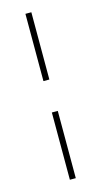

<svg xmlns="http://www.w3.org/2000/svg" viewBox="-95 -593 329 626"><g transform="rotate(-15 70.0 -280.0)"><path d="M60 -333V-560H80V-333ZM60 0V-227H80V0Z"/></g></svg>

Font: Rozha One
Style: Regular
Weight: 400
Designer: Tim Donaldson, Indian Type Foundry
Foundry: Indian Type Foundry
Version: Version 1.300;PS 1.0;hotconv 1.0.78;makeotf.lib2.5.61930; tt